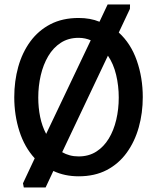

<svg xmlns="http://www.w3.org/2000/svg" viewBox="-20 -771 690 844"><path d="M84.6 53 81 34.8 132.6 -75.1Q87.7 -124 65.2 -194.4Q42.7 -264.8 42.7 -344Q42.7 -414.4 60.2 -477.2Q77.8 -540 113.1 -588.4Q148.5 -636.8 201.5 -664.4Q254.6 -692 325.6 -692Q351.3 -692 374.1 -687.9Q397 -683.8 417.3 -675.4L453.1 -751.3H551.6L551.1 -732L502.1 -628Q555 -580 581.3 -504.9Q607.6 -429.8 607.6 -344Q607.6 -274.2 590 -211.4Q572.4 -148.6 537.3 -100Q502.2 -51.3 449.4 -23.6Q396.6 4 325.6 4Q264.2 4 214.5 -19.5L180.5 53ZM182.9 -182.4 378.9 -594Q367.1 -598.9 354 -601.8Q340.8 -604.7 325.6 -604.7Q280.6 -604.7 247.3 -583Q214 -561.4 192.1 -524.4Q170.2 -487.3 159.2 -440.2Q148.2 -393 148.2 -342Q148.2 -298 156.5 -257.1Q164.9 -216.1 182.9 -182.4ZM325.6 -83.4Q370.1 -83.4 403.2 -104.5Q436.2 -125.6 458.1 -161.7Q480 -197.8 491 -244.4Q502 -291 502 -342Q502 -393.6 490.5 -442Q478.9 -490.5 454.4 -526.3L253.3 -102Q268.6 -93.1 286.6 -88.3Q304.5 -83.4 325.6 -83.4Z"/></svg>

Font: Kreon Light
Style: Regular
Weight: 300
Designer: Julia Petretta
Foundry: Julia Petretta and Eli Heuer
Version: Version 2.002